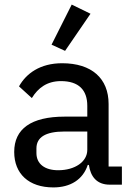

<svg xmlns="http://www.w3.org/2000/svg" viewBox="-20 -806 581 838"><path d="M375 -746 293 -786 205 -611 264 -584ZM512 0V-79H454V-352C454 -464 380 -530 251 -530C155 -530 94 -485 63 -429L119 -378C146 -422 185 -452 246 -452C324 -452 361 -413 361 -344V-297H263C115 -297 42 -243 42 -143C42 -48 105 12 213 12C287 12 342 -22 363 -86H368C375 -36 402 0 459 0ZM234 -63C176 -63 139 -90 139 -138V-158C139 -206 177 -232 262 -232H361V-152C361 -100 307 -63 234 -63Z"/></svg>

Font: IBM Plex Arabic Text
Style: Regular
Weight: 450
Designer: Mike Abbink, Paul van der Laan, Pieter van Rosmalen, Wael Morcos, Khajak Apelian
Foundry: Bold Monday
Version: Version 1.0